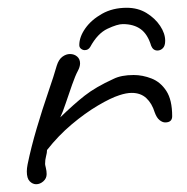

<svg xmlns="http://www.w3.org/2000/svg" viewBox="-20 -490 480 494"><path d="M73 -16Q64 -16 56.5 -23.5Q49 -31 49 -49Q49 -53 49.5 -57.5Q50 -62 51 -67Q60 -111 74.5 -160Q89 -209 104 -252.5Q119 -296 126 -321Q131 -337 140.5 -344Q150 -351 160 -351Q171 -351 178.5 -344.5Q186 -338 186 -327Q186 -318 180 -307Q174 -296 165.5 -272Q157 -248 149 -224Q141 -200 135 -188Q170 -222 198 -244Q226 -266 272 -287Q292 -297 324 -297Q347 -297 370 -288Q393 -279 408 -256Q423 -233 423 -191Q423 -175 405 -175Q398 -175 390.5 -181Q383 -187 378 -201Q371 -224 356.5 -237.5Q342 -251 319 -251Q305 -251 287 -245Q265 -238 232 -218.5Q199 -199 164.5 -170Q130 -141 101 -104Q101 -97 98.5 -88Q96 -79 96 -68Q96 -66 98 -58Q100 -50 100 -42Q100 -31 91.5 -23.5Q83 -16 73 -16ZM306 -470Q335 -470 357 -456.5Q379 -443 392 -423.5Q405 -404 405 -385Q405 -372 399 -366Q393 -360 385 -360Q374 -360 369 -372Q360 -402 342 -415Q324 -428 296 -428Q282 -428 256.5 -416Q231 -404 212 -369Q207 -361 198 -361Q193 -361 188.5 -364.5Q184 -368 184 -374Q184 -395 199.5 -417Q215 -439 242.5 -454.5Q270 -470 306 -470Z"/></svg>

Font: Grape Nuts
Style: Regular
Weight: 400
Designer: Robert E. Leuschke
Foundry: Robert E. Leuschke
Version: Version 1.010; ttfautohint (v1.8.3)